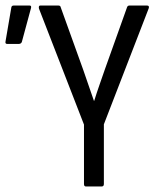

<svg xmlns="http://www.w3.org/2000/svg" viewBox="-20 -675 568 695"><path d="M291 0Q284 0 284 -9V-224L121 -644Q120 -649 121 -652Q122 -655 126 -655H191Q199 -655 200 -648L281 -423Q291 -395 300.5 -366.5Q310 -338 320 -310H321Q330 -339 340 -367.5Q350 -396 360 -425L440 -649Q442 -655 449 -655H512Q517 -655 518.5 -652Q520 -649 518 -644L356 -225V-9Q356 0 348 0ZM6 -516Q-2 -516 0 -525L21 -648Q22 -655 30 -655H87Q95 -655 92 -645L59 -523Q56 -516 48 -516Z"/></svg>

Font: Sofia Sans Condensed
Style: Regular
Weight: 400
Designer: Botio Nikoltchev, Ani Petrova
Foundry: lettersoup
Version: Version 4.100